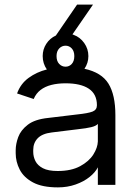

<svg xmlns="http://www.w3.org/2000/svg" viewBox="-20 -801 581 832"><path d="M231 11Q163 11 123 -10.5Q83 -32 65.5 -66Q48 -100 48 -137V-150Q48 -177 59 -207Q70 -237 100.5 -260.5Q131 -284 189 -290L314 -305Q362 -310 381 -317.5Q400 -325 400 -345Q400 -393 365 -416.5Q330 -440 264 -440Q230 -440 202.5 -433Q175 -426 155.5 -411Q136 -396 126 -372L54 -396Q69 -438 104 -463.5Q139 -489 183 -500Q165 -526 165 -558Q165 -587 180.5 -611Q196 -635 222 -647L314 -781H383L294 -652Q296 -651 299 -650Q327 -640 345 -614.5Q363 -589 363 -558Q363 -528 346 -503Q420 -487 450 -438.5Q480 -390 480 -302V0H404V-76Q393 -54 368 -34Q343 -14 307.5 -1.5Q272 11 231 11ZM230 -60Q289 -60 327.5 -81Q366 -102 384.5 -131.5Q403 -161 404 -188Q404 -206 404 -229Q404 -252 404 -264Q396 -255 375.5 -250Q355 -245 318 -241L204 -227Q163 -222 143.5 -202Q124 -182 124 -151V-143Q124 -122 133.5 -103Q143 -84 166 -72Q189 -60 230 -60ZM264 -512Q280 -512 291 -524Q302 -536 302 -558Q302 -579 291 -591Q280 -603 264 -603Q248 -603 236.5 -591Q225 -579 225 -558Q225 -536 236.5 -524Q248 -512 264 -512Z"/></svg>

Font: Nata Sans
Style: Regular
Weight: 400
Designer: Daniel Uzquiano Cruz
Version: Version 1.001